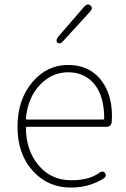

<svg xmlns="http://www.w3.org/2000/svg" viewBox="-20 -833 567 866"><path d="M300 13Q197 13 130 -60Q59 -136 59 -261Q59 -386 129 -466Q194 -540 286.5 -540Q379 -540 432 -476.5Q485 -413 485 -309Q485 -297 484 -285Q483 -261 459 -261H102Q97 -261 97 -256Q97 -156 153.5 -88Q210 -20 302 -20Q381 -20 425 -52Q445 -66 454 -52Q464 -38 443 -25Q423 -13 396 -3Q352 13 300 13ZM97 -299Q97 -294 102 -294H445Q450 -294 450 -299Q450 -399 406 -453Q362 -507 287.5 -507Q213 -507 159 -449Q105 -391 97 -299ZM266 -649Q250 -631 239 -641Q229 -650 244 -669L359 -802Q375 -820 388 -808Q402 -797 385 -779Z"/></svg>

Font: Resource Han Rounded KR ExtraLight
Style: Regular
Weight: 250
Designer: Cyano Hao (round all glyphs); Ryoko NISHIZUKA 西塚涼子 (kana, bopomofo & ideographs); Paul D. Hunt (Latin, Greek & Cyrillic)
Foundry: Cyano Hao
Version: 0.990